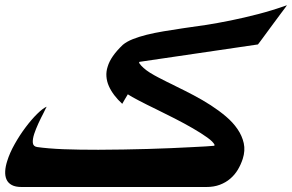

<svg xmlns="http://www.w3.org/2000/svg" viewBox="-79 -769 1145 753"><path d="M66.4 -192.4Q86.4 -189.5 112.5 -187.3Q138.7 -185.1 169.4 -183.8Q200.2 -182.6 235.1 -182.1Q270 -181.6 306.6 -181.6Q354.5 -181.6 404.1 -182.6Q453.6 -183.6 501 -184.8Q548.3 -186 591.3 -188Q634.3 -189.9 668.9 -191.7Q703.6 -193.4 727.8 -194.8Q752 -196.3 761.2 -197.3L762.7 -200.7Q757.3 -212.9 733.9 -229.7Q710.4 -246.6 677.5 -265.6Q644.5 -284.7 606.4 -304.2Q568.4 -323.7 533.2 -340.8Q514.6 -349.6 497.3 -358.4Q480 -367.2 465.3 -374.8Q450.7 -382.3 439.5 -388.7Q428.2 -395 421.9 -399.4V-398.4Q416.5 -389.6 410.4 -379.2Q404.3 -368.7 400.4 -361.8Q382.8 -377.9 369.4 -395.5Q356 -413.1 347.9 -431.4Q339.8 -449.7 338.4 -469Q336.9 -488.3 343.3 -507.8Q355 -547.9 402.8 -593.3Q418 -606 441.9 -615.5Q465.8 -625 496.1 -632.6Q526.4 -640.1 562.5 -646.2Q598.6 -652.3 638.7 -658.2Q679.7 -663.6 726.8 -670.9Q773.9 -678.2 825.7 -688.7Q877.4 -699.2 933.1 -713.6Q988.8 -728 1046.4 -748.5Q1044.9 -746.1 1038.6 -737.5Q1032.2 -729 1023.2 -717Q1014.2 -705.1 1003.7 -690.7Q993.2 -676.3 982.9 -662.6Q974.6 -651.4 966.6 -640.4Q958.5 -629.4 951.7 -620.1Q944.8 -610.8 939.9 -604.2Q935.1 -597.7 932.6 -594.7L467.8 -526.4L466.3 -522.5Q473.1 -512.2 484.1 -502.4Q495.1 -492.7 509.5 -483.6Q523.9 -474.6 541.3 -465.6Q558.6 -456.5 577.1 -447.3Q586.9 -442.9 595.9 -438.2Q605 -433.6 614.7 -428.7Q647 -413.1 681.2 -395Q715.3 -377 747.6 -356.2Q779.8 -335.4 807.1 -312.3Q834.5 -289.1 852.5 -262.7Q870.6 -236.3 877 -207.3Q883.3 -178.2 873 -146Q865.7 -123.5 853.8 -103.5Q841.8 -83.5 824.2 -68.4Q806.6 -53.2 783.2 -44.4Q759.8 -35.6 730 -35.6H5.9Q-18.6 -35.6 -33 -43.5Q-47.4 -51.3 -53.5 -65.2Q-59.6 -79.1 -58.6 -97.7Q-57.6 -116.2 -50.8 -137.2Q-41 -169.4 -21.2 -204.3Q-1.5 -239.3 21.5 -269.8Q44.4 -300.3 66.7 -322.3Q88.9 -344.2 104 -350.6Q101.6 -345.7 98.1 -339.1Q94.7 -332.5 92.3 -327.1Q87.4 -317.9 82 -306.9Q76.7 -295.9 71.5 -284.9Q66.4 -273.9 62.3 -263.4Q58.1 -252.9 55.2 -244.1Q48.3 -222.7 49.8 -208.7Q51.3 -194.8 66.4 -192.4Z"/></svg>

Font: XB Khoramshahr
Style: Bold Italic
Weight: 700
Italic angle: -12°
Designer: Behnam
Foundry: Irmug
Version: Version 8.005 2009